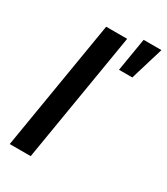

<svg xmlns="http://www.w3.org/2000/svg" viewBox="-189 -847 811 932"><g transform="rotate(30 216.5 -381.5)"><path d="M261.4 -727.3H143.8L23.1 0H140.6ZM302.2 -577.4H376.8L432.9 -763.1H333.1Z"/></g></svg>

Font: Magic Ui Pro Semi Bold
Style: Italic
Weight: 600
Italic angle: -9.39999°
Designer: Stefan Endress, Andreas Faust
Version: Version 1.000;FEAKit 1.0